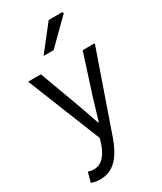

<svg xmlns="http://www.w3.org/2000/svg" viewBox="-232 -816 931 1106"><g transform="rotate(-30 233.5 -263.0)"><path d="M90.3 209.5Q73.5 209.5 59.3 206.5Q45.2 203.5 33.2 198.8L50.6 134.7Q60.1 137.7 69.1 139.5Q78.1 141.2 86.4 141.2Q127.7 141.2 154.6 111.4Q181.4 81.6 196 36.9L207.1 1L12 -486.1H96.8L196 -217Q207.6 -185.5 219.7 -149.9Q231.8 -114.3 243.3 -80H247.3Q257.9 -113.5 268.2 -149.2Q278.6 -184.8 288.2 -217L374.8 -486.1H455.4L272.3 40Q255.1 88.1 231.3 126.5Q207.5 165 173.2 187.2Q139 209.5 90.3 209.5ZM163.2 -570 292.2 -734.7H382.5L387.4 -725.6L230 -570Z"/></g></svg>

Font: Source Sans 3 VF
Style: Regular
Weight: 200
Designer: Paul D. Hunt
Foundry: Adobe
Version: Version 3.046;hotconv 1.0.118;makeotfexe 2.5.65603